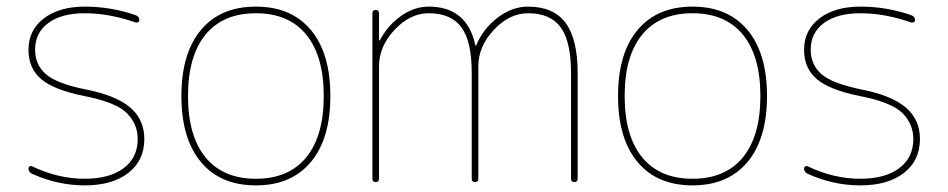

<svg xmlns="http://www.w3.org/2000/svg" viewBox="-20 -550 2865 580"><path d="M236 -10Q311 -10 353.5 -42Q396 -74 396 -130Q396 -175 363.5 -208Q331 -241 234 -260Q144 -278 105 -310.5Q66 -343 66 -400Q66 -459 112.5 -494.5Q159 -530 236 -530Q316 -530 390 -504Q401 -500 401 -489Q401 -485 397.5 -483Q394 -481 390 -482Q310 -510 236 -510Q166 -510 126 -480.5Q86 -451 86 -400Q86 -355 118 -326.5Q150 -298 238 -280Q330 -262 373 -225.5Q416 -189 416 -130Q416 -65 367.5 -27.5Q319 10 236 10Q154 10 77 -25Q66 -30 66 -41Q66 -45 69 -47Q72 -49 76 -48Q155 -10 236 -10Z M905 -445.5Q852 -510 753 -510Q654 -510 601 -445.5Q548 -381 548 -260Q548 -139 601 -74.5Q654 -10 753 -10Q852 -10 905 -74.5Q958 -139 958 -260Q958 -381 905 -445.5ZM919 -60.5Q860 10 753 10Q646 10 587 -60.5Q528 -131 528 -260Q528 -389 587 -459.5Q646 -530 753 -530Q860 -530 919 -459.5Q978 -389 978 -260Q978 -131 919 -60.5Z M1105 -10V-510Q1105 -520 1115 -520Q1125 -520 1125 -510V-429Q1125 -428 1126 -428Q1128 -428 1128 -429Q1151 -473 1191 -501.5Q1231 -530 1275 -530Q1391 -530 1416 -413Q1416 -412 1418 -412Q1419 -412 1419 -414Q1440 -464 1483.5 -497Q1527 -530 1575 -530Q1652 -530 1688.5 -481Q1725 -432 1725 -330V-10Q1725 0 1715 0Q1705 0 1705 -10V-330Q1705 -424 1674 -467Q1643 -510 1575 -510Q1519 -510 1472 -460Q1425 -410 1425 -350V-10Q1425 0 1415 0Q1405 0 1405 -10V-330Q1405 -426 1373.5 -468Q1342 -510 1275 -510Q1219 -510 1172 -460Q1125 -410 1125 -350V-10Q1125 0 1115 0Q1105 0 1105 -10Z M2224 -445.5Q2171 -510 2072 -510Q1973 -510 1920 -445.5Q1867 -381 1867 -260Q1867 -139 1920 -74.5Q1973 -10 2072 -10Q2171 -10 2224 -74.5Q2277 -139 2277 -260Q2277 -381 2224 -445.5ZM2238 -60.5Q2179 10 2072 10Q1965 10 1906 -60.5Q1847 -131 1847 -260Q1847 -389 1906 -459.5Q1965 -530 2072 -530Q2179 -530 2238 -459.5Q2297 -389 2297 -260Q2297 -131 2238 -60.5Z M2579 -10Q2654 -10 2696.5 -42Q2739 -74 2739 -130Q2739 -175 2706.5 -208Q2674 -241 2577 -260Q2487 -278 2448 -310.5Q2409 -343 2409 -400Q2409 -459 2455.5 -494.5Q2502 -530 2579 -530Q2659 -530 2733 -504Q2744 -500 2744 -489Q2744 -485 2740.5 -483Q2737 -481 2733 -482Q2653 -510 2579 -510Q2509 -510 2469 -480.5Q2429 -451 2429 -400Q2429 -355 2461 -326.5Q2493 -298 2581 -280Q2673 -262 2716 -225.5Q2759 -189 2759 -130Q2759 -65 2710.5 -27.5Q2662 10 2579 10Q2497 10 2420 -25Q2409 -30 2409 -41Q2409 -45 2412 -47Q2415 -49 2419 -48Q2498 -10 2579 -10Z"/></svg>

Font: Rounded Mplus 1c Thin
Style: Regular
Weight: 250
Version: Version 1.059.20150529